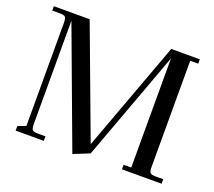

<svg xmlns="http://www.w3.org/2000/svg" viewBox="-120 -863 1157 1037"><g transform="rotate(20 458.0 -344.0)"><path d="M22 -677V-702H228L464 -70L697 -702H861V-677H815V-66Q815 -41 822 -33.5Q829 -26 854 -26H897V0H669V-26H713V-653L481 -23L389 14L138 -661V-66Q138 -41 145 -33.5Q152 -26 177 -26H220V0H58V-26L104 -44V-637Q104 -662 97 -669.5Q90 -677 65 -677Z"/></g></svg>

Font: Dihjauti
Style: Bold
Weight: 700
Designer: T. Christopher White
Version: Version 3.0.0